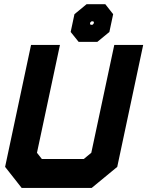

<svg xmlns="http://www.w3.org/2000/svg" viewBox="-20 -920 721 940"><path d="M86 0 5 -103 132 -700H273.5L161 -172L185 -141.5H390L427 -172L539.5 -700H681L554 -103L429 0ZM135.5 -71H409.5L490.5 -135.5L595.5 -629.5L490.5 -135.5L409.5 -71H135.5L82.5 -136.5L187.5 -629.5L82.5 -136.5ZM365 -715 326 -763.5 344.5 -850.5 404 -899.5H495.5L534 -850.5L515.5 -763.5L456.5 -715ZM393 -757.5H447L478.5 -783L489 -833L468.5 -859H414.5L383 -833L372.5 -783ZM393 -757.5 372.5 -783 383 -833 414.5 -859H468.5L489 -833L478.5 -783L447 -757.5ZM424 -798.5H432.5L438 -803.5L440 -811L436.5 -815.5H428L422.5 -811L420.5 -803.5Z"/></svg>

Font: Tourney Thin Black
Style: Italic
Weight: 900
Italic angle: -12°
Version: Version 1.015